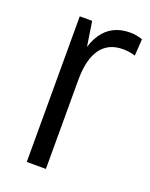

<svg xmlns="http://www.w3.org/2000/svg" viewBox="-110 -608 523 669"><g transform="rotate(20 151.5 -273.5)"><path d="M72 -540H118L143 -378V0H72ZM119 -345Q119 -444 154 -495.5Q189 -547 257 -547Q268 -547 280 -545Q292 -543 303 -539L299 -477Q277 -484 253 -484Q199 -484 171 -445Q143 -406 143 -330Z"/></g></svg>

Font: Pathway Extreme Condensed Light
Style: Regular
Weight: 300
Width: 3
Version: Version 1.001;gftools[0.9.26]